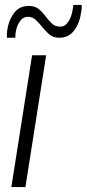

<svg xmlns="http://www.w3.org/2000/svg" viewBox="-20 -758 351 778"><path d="M83 0H26L110 -534H167ZM8 -605Q8 -611 8 -622Q8 -633 12 -650Q19 -683 39.5 -708.5Q60 -734 98 -734Q121 -734 136.5 -721.5Q152 -709 164.5 -692Q177 -675 190.5 -662.5Q204 -650 224 -650Q240 -650 250.5 -662Q261 -674 267 -690Q273 -706 274 -717Q276 -727 276.5 -731Q277 -735 277 -738H311Q311 -733 311 -727Q311 -721 309 -710Q303 -664 280.5 -634.5Q258 -605 220 -605Q196 -605 180.5 -618Q165 -631 152 -647.5Q139 -664 125.5 -677Q112 -690 93 -690Q74 -690 62 -673.5Q50 -657 46 -639Q43 -625 42.5 -618Q42 -611 42 -605Z"/></svg>

Font: Georama ExtraCondensed Thin Light
Style: Italic
Weight: 300
Italic angle: -9°
Version: Version 1.001